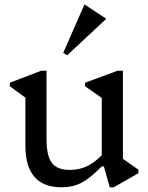

<svg xmlns="http://www.w3.org/2000/svg" viewBox="-20 -785 631 817"><path d="M242 12Q165 12 126.5 -32.5Q88 -77 88 -166V-401L131 -338L22 -418V-433L155 -484H178V-193Q178 -122 200.5 -92Q223 -62 277 -62Q321 -62 357.5 -81.5Q394 -101 430 -143V-77H413Q364 -27 327 -7.5Q290 12 242 12ZM447 12 422 -77H413V-401L456 -338L342 -418V-433L480 -484H503V-81L462 -138L569 -63V-48L464 12ZM266 -550 249 -560 339 -765H341L431 -706V-704Z"/></svg>

Font: Platypi Light
Style: Regular
Weight: 300
Designer: David Sargent
Foundry: Bolt Cutter Type
Version: Version 1.200